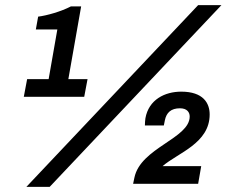

<svg xmlns="http://www.w3.org/2000/svg" viewBox="-20 -718 895 750"><path d="M83 12H174L845 -698H754ZM73 -340H309L322 -409H247L297 -693H257C219 -673 162 -657 129 -653L120 -603H204L170 -409H86ZM500 0H754L766 -69H615C675 -121 799 -158 799 -271C799 -315 774 -360 688 -360C624 -360 561 -329 548 -256C547 -248 546 -238 546 -228H620L624 -248C630 -278 648 -295 683 -295C711 -295 721 -279 721 -263C721 -177 529 -141 505 -24Z"/></svg>

Font: Archivo SemiBold
Style: Italic
Weight: 600
Italic angle: -10°
Designer: Hector Gatti
Foundry: Omnibus-Type
Version: Version 2.001